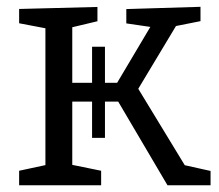

<svg xmlns="http://www.w3.org/2000/svg" viewBox="-20 -552 652 572"><path d="M37 0V-43.3L127.3 -62.7L115.3 -45.7V-482.7L128.3 -465.3L37 -482.7V-525.3L270.3 -531.3V-488.7L184.7 -468.3L195.3 -482.7V-287L180.3 -305.3H345.3L319.7 -289.7L433.3 -481L440.3 -470L356.3 -482.3V-525L577.3 -531.7V-489L488.3 -471.3L511 -485.7L385 -276L384.3 -300L537 -49L522 -61.7L607.3 -42.7V0H479L327 -258L343 -249.3H180.3L195.3 -264.7V-45.7L184.7 -63L281.3 -43.3V0ZM254.3 -141.3V-412.7H292.7V-141.3Z"/></svg>

Font: Bitter Thin
Style: Regular
Weight: 100
Designer: Sol Matas, and Bitter project Authors
Foundry: Sol Matas
Version: Version 2.002